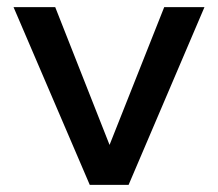

<svg xmlns="http://www.w3.org/2000/svg" viewBox="-20 -519 612 539"><path d="M341 0H232L18 -499H135L303 -73H272L441 -499H554Z"/></svg>

Font: Wix Madefor Display SemiBold
Style: Regular
Weight: 600
Designer: Dalton Maag Ltd
Foundry: Dalton Maag Ltd
Version: Version 3.100